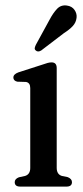

<svg xmlns="http://www.w3.org/2000/svg" viewBox="-20 -691 309 711"><path d="M190 -439V-69.5Q190 -45.5 209 -39.5L231 -35Q246.5 -28.5 246.5 -16.5Q246.5 0 226 0H55Q34.5 0 34.5 -16.5Q34.5 -28.5 50 -34.5L73 -39.5Q92 -45.5 92 -69V-365Q92 -384.5 76.5 -387.5L44 -388.5Q29.5 -392 29.5 -404Q29.5 -416 48 -423L136.5 -451.5Q148 -455.5 156 -457.8Q164 -460 171 -460Q190 -460 190 -439ZM163 -617Q177 -643.5 191.5 -658.5Q206 -673.5 227.5 -670.5Q246.5 -668 256 -654.2Q265.5 -640.5 263.5 -625Q261.5 -607.5 249.5 -594.5Q237.5 -581.5 217 -568.5L132.5 -504Q120 -496.5 112 -504.5Q107.5 -508.5 108.8 -514Q110 -519.5 113 -525.5Z"/></svg>

Font: Fraunces 72pt Soft
Style: Regular
Weight: 400
Version: Version 1.000;[b76b70a41]